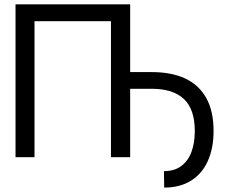

<svg xmlns="http://www.w3.org/2000/svg" viewBox="-20 -727 1082 888"><path d="M582 0H493.2V-628.9H139.6V0H51.8V-707H582ZM580.1 -393.6H681.6Q773.4 -393.6 836.9 -363.8Q900.4 -334 934.1 -273.4Q967.8 -212.9 967.8 -121.1Q967.8 -42 941.4 17.1Q915 76.2 863.8 108.4Q812.5 140.6 739.3 140.6L738.3 64.5Q787.1 64.5 818.8 40.5Q850.6 16.6 865.7 -24.9Q880.9 -66.4 880.9 -121.1Q880.9 -221.7 830.6 -269Q780.3 -316.4 681.6 -316.4H580.1Z"/></svg>

Font: Pretendard Std Variable
Style: Regular
Weight: 400
Designer: Base glyphs from Inter by Rasmus Andersson; Hangeul glyphs from Noto Sans CJK(Source Han Sans) by Jang Soo-young and Kan
Foundry: Kil Hyung-jin
Version: Version 1.309;Glyphs 3.2 (3225)